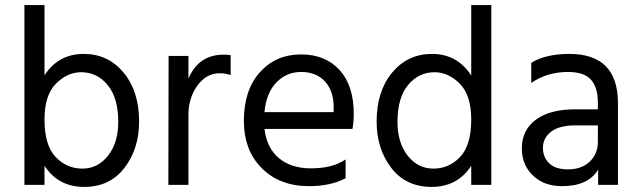

<svg xmlns="http://www.w3.org/2000/svg" viewBox="-20 -727 2517 755"><path d="M155 0H76V-707H155V-431Q210 -515 309 -515Q405 -515 466 -441.5Q527 -368 527 -249Q527 -142 469.5 -67Q412 8 311 8Q209 8 155 -75ZM155 -257Q155 -156 198.5 -110Q242 -64 304 -64Q365 -64 405 -115Q445 -166 445 -248Q445 -342 403.5 -392.5Q362 -443 299 -443Q245 -443 200 -398Q155 -353 155 -257Z M721 0H642L643 -507H721V-418Q761 -512 859 -512Q877 -512 887 -510V-432Q866 -439 844 -439Q791 -439 756 -390Q721 -341 721 -277Z M1339 -26Q1280 5 1195 5Q1080 5 1009.5 -65.5Q939 -136 939 -252Q939 -373 1002 -443Q1065 -513 1164 -513Q1259 -513 1315 -452Q1371 -391 1371 -279Q1371 -247 1366 -220H1020Q1029 -145 1077 -105Q1125 -65 1203 -65Q1288 -65 1339 -100ZM1164 -444Q1107 -444 1067 -403Q1027 -362 1020 -286H1292V-306Q1292 -369 1258 -406.5Q1224 -444 1164 -444Z M1543 -248Q1543 -166 1583 -115Q1623 -64 1684 -64Q1746 -64 1789.5 -110Q1833 -156 1833 -257Q1833 -353 1788 -398Q1743 -443 1689 -443Q1626 -443 1584.5 -392.5Q1543 -342 1543 -248ZM1912 0H1833V-75Q1779 8 1677 8Q1576 8 1518.5 -67Q1461 -142 1461 -249Q1461 -368 1522 -441.5Q1583 -515 1679 -515Q1778 -515 1833 -430V-707H1912Z M2213 -61Q2267 -61 2299 -91.5Q2331 -122 2331 -169V-234H2243Q2179 -234 2147 -209Q2115 -184 2115 -146Q2115 -108 2140 -84.5Q2165 -61 2213 -61ZM2332 -60Q2293 5 2190 5Q2119 5 2075.5 -37Q2032 -79 2032 -143Q2032 -216 2087.5 -256.5Q2143 -297 2239 -297H2331V-323Q2331 -383 2304 -413.5Q2277 -444 2213 -444Q2132 -444 2069 -401V-480Q2126 -515 2219 -515Q2410 -515 2410 -321V0H2332Z"/></svg>

Font: Hind Siliguri
Style: Regular
Weight: 400
Designer: Jyotish Sonowal
Foundry: Indian Type Foundry
Version: Version 1.000;PS 1.0;hotconv 1.0.86;makeotf.lib2.5.63406; tt